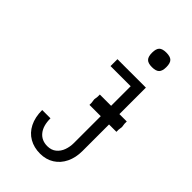

<svg xmlns="http://www.w3.org/2000/svg" viewBox="-290 -887 1179 1179"><g transform="rotate(45 300.0 -297.0)"><path d="M305.5 132.5Q340.5 132.5 363.5 113.5Q386.5 94.5 397 65Q407.5 35.5 407.5 3.5V-230H309.5V-249L306 -275L309.5 -300.5V-320H407.5V-490H232.5V-550H479.5V-320H543.5V-300.5L547 -275L543.5 -249V-230H479.5V0.5Q479.5 58 458 102.5Q436.5 147 397.2 171.8Q358 196.5 306.5 196.5Q253.5 196.5 212.8 173.2Q172 150 149.2 105Q126.5 60 126.5 -2.5H198.5Q198.5 62 227 97.2Q255.5 132.5 305.5 132.5ZM354.5 -728Q354.5 -762.5 368.5 -776.8Q382.5 -791 416.5 -791Q451 -791 465.2 -776.8Q479.5 -762.5 479.5 -728Q479.5 -694 465.2 -679.5Q451 -665 416.5 -665Q383 -665 368.8 -679.5Q354.5 -694 354.5 -728Z"/></g></svg>

Font: JuliaMono Light
Style: Regular
Weight: 300
Monospace: yes
Designer: cormullion
Foundry: corm
Version: Version 0.054; ttfautohint (v1.8.4)